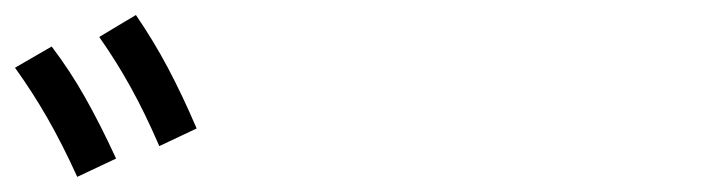

<svg xmlns="http://www.w3.org/2000/svg" viewBox="-63 -769 947 256"><path d="M-43 -678.7 5.9 -707Q30.3 -674.8 50.3 -639.4Q70.3 -604 91.8 -557.6L40 -533.2Q20 -577.1 0.2 -611.6Q-19.5 -646 -43 -678.7ZM69.3 -719.7 118.2 -749Q141.6 -714.8 160.9 -678.5Q180.2 -642.1 199.2 -597.7L149.4 -574.2Q130.4 -618.2 111.3 -652.6Q92.3 -687 69.3 -719.7Z"/></svg>

Font: Pretendard GOV
Style: Regular
Weight: 400
Designer: Base glyphs from Inter by Rasmus Andersson; Hangeul glyphs from Noto Sans CJK(Source Han Sans) by Jang Soo-young and Kan
Foundry: Kil Hyung-jin
Version: Version 1.309